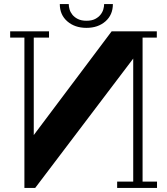

<svg xmlns="http://www.w3.org/2000/svg" viewBox="-20 -863 822 944"><path d="M405 -726Q348 -726 311 -758Q274 -790 274 -843H318Q318 -831 322 -817Q326 -803 336 -790.5Q346 -778 363 -769.5Q380 -761 405 -761Q431 -761 447.5 -769.5Q464 -778 474 -790.5Q484 -803 488 -817Q492 -831 492 -843H535Q535 -790 498.5 -758Q462 -726 405 -726ZM153 61H100V-678H30V-709H221V-678H146V-199L529 -709H751V-678H681V30H752V61H556V30H635V-575Z"/></svg>

Font: Cafe24 ClassicType
Style: Regular
Weight: 400
Designer: Cafe24 thkim, hmlim, mnelim & 4IR
Foundry: Cafe24
Version: Version 1.000